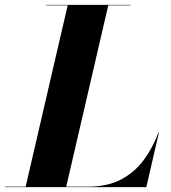

<svg xmlns="http://www.w3.org/2000/svg" viewBox="-68 -770 704 790"><path d="M534 0H-48V-2H37.5L210.5 -748H121V-750H468V-748H377.5L204.5 -2H295Q373.5 -2 429.5 -31.2Q485.5 -60.5 523 -111Q560.5 -161.5 584 -225H586Z"/></svg>

Font: Bodoni* 96
Style: Bold Italic
Weight: 700
Italic angle: -13°
Version: Version 2.2